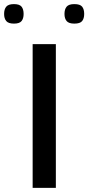

<svg xmlns="http://www.w3.org/2000/svg" viewBox="-38 -915 430 935"><path d="M121 0V-700H234V0ZM324 -800Q297 -800 286.5 -812.5Q276 -825 276 -847Q276 -870 286.5 -882.5Q297 -895 324 -895Q352 -895 362 -882.5Q372 -870 372 -847Q372 -825 362 -812.5Q352 -800 324 -800ZM30 -800Q3 -800 -7.5 -812.5Q-18 -825 -18 -847Q-18 -870 -7.5 -882.5Q3 -895 30 -895Q57 -895 67 -882.5Q77 -870 77 -847Q77 -825 67 -812.5Q57 -800 30 -800Z"/></svg>

Font: Georama ExtraExtended
Style: Regular
Weight: 400
Width: 8
Designer: Jean-Baptiste Levee
Foundry: Production Type
Version: Version 1.000